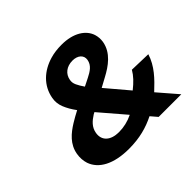

<svg xmlns="http://www.w3.org/2000/svg" viewBox="-166 -934 1156 1156"><g transform="rotate(-45 412.0 -355.5)"><path d="M554 -42 590 0H783L676 -124C736 -180 789 -234 813 -311L677 -315C658 -282 631 -254 592 -223L471 -366L530 -398C592 -431 658 -477 672 -555C676 -578 674 -599 668 -619C649 -678 585 -721 484 -721C449 -721 416 -717 386 -708C301 -683 234 -624 218 -534C213 -507 216 -481 226 -456C236 -431 251 -404 272 -376C246 -363 223 -349 201 -336C148 -303 97 -261 85 -191C80 -162 82 -135 90 -110C116 -35 199 10 328 10C420 10 490 -10 554 -42ZM356 -104C286 -104 245 -141 255 -199C262 -241 291 -266 324 -287L337 -294L476 -132C437 -113 397 -104 356 -104ZM463 -607C507 -607 536 -582 530 -546C523 -505 490 -486 455 -468L405 -443C393 -460 383 -477 376 -492C369 -507 367 -521 370 -536C377 -578 412 -607 463 -607Z"/></g></svg>

Font: Asimov
Style: XWidIt
Weight: 500
Designer: Google
Version: Version 2.000980; 2014